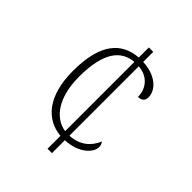

<svg xmlns="http://www.w3.org/2000/svg" viewBox="-199 -835 957 957"><g transform="rotate(45 279.5 -357.0)"><path d="M295 -91V0H326V-91C423 -95 471 -151 471 -186C471 -200 468 -209 461 -217C440 -167 399 -127 326 -123V-612C398 -606 431 -555 431 -501C456 -502 470 -514 470 -536C470 -593 411 -640 326 -643V-714H295V-643C188 -635 110 -564 110 -364C110 -185 190 -100 295 -91ZM295 -612V-124C213 -136 152 -220 152 -365C152 -539 210 -605 295 -612Z"/></g></svg>

Font: Noto Serif Gurmukhi ExtraLight
Style: Regular
Weight: 200
Designer: Vaibhav Singh and the Monotype Design Team
Foundry: Monotype Imaging Inc.
Version: Version 2.004